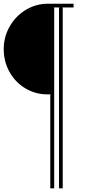

<svg xmlns="http://www.w3.org/2000/svg" viewBox="-20 -830 485 1031"><path d="M375 -810.1V-790H314.9L316.9 -787.1V181.2H296.9V-787.1L298.8 -790H268.1L271 -787.1V181.2H250V-319.8L253.9 -323.2H234.9Q169.9 -323.2 116 -355.7Q62 -388.2 31 -443.8Q0 -499.5 0 -565.9Q0 -631.8 32 -688Q64 -744.1 118.7 -777.1Q173.3 -810.1 237.8 -810.1Z"/></svg>

Font: Sinkin Sans 100 Thin
Style: Regular
Weight: 100
Designer: Keith Bates
Foundry: K-Type
Version: Sinkin Sans (version 1.0)  by Keith Bates   •   © 2014   www